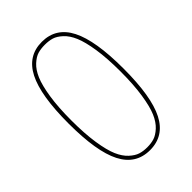

<svg xmlns="http://www.w3.org/2000/svg" viewBox="-220 -835 940 940"><g transform="rotate(-45 250.0 -365.0)"><path d="M298.8 -713.4Q277.3 -719.7 250 -719.7Q222.7 -719.7 201.2 -713.4Q179.7 -707 156.2 -685.5Q132.8 -664.1 116.7 -626.5Q100.6 -588.9 90.3 -522.5Q80.1 -456.1 80.1 -365.2Q80.1 -274.4 90.3 -207.5Q100.6 -140.6 116.7 -103.5Q132.8 -66.4 156.2 -44.9Q179.7 -23.4 201.2 -16.6Q222.7 -9.8 250 -9.8Q277.3 -9.8 298.8 -16.6Q320.3 -23.4 343.8 -44.9Q367.2 -66.4 383.3 -103.5Q399.4 -140.6 409.7 -207.5Q419.9 -274.4 419.9 -365.2Q419.9 -456.1 409.7 -522.5Q399.4 -588.9 383.3 -626.5Q367.2 -664.1 343.8 -685.5Q320.3 -707 298.8 -713.4ZM394 -80.6Q347.7 9.8 250 9.8Q152.3 9.8 106 -80.6Q59.6 -170.9 59.6 -364.7Q59.6 -558.6 106 -649.4Q152.3 -740.2 250 -740.2Q347.7 -740.2 394 -649.4Q440.4 -558.6 440.4 -364.7Q440.4 -170.9 394 -80.6Z"/></g></svg>

Font: Rounded-X Mgen+ 1m thin
Style: Regular
Weight: 100
Designer: [Source Han Sans]
Ryoko NISHIZUKA  (kana & ideographs); Paul D. Hunt (Latin, Greek & Cyrillic); Wenlong ZHANG  (bopomofo
Version: Version 1.059.20150602